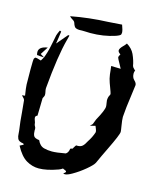

<svg xmlns="http://www.w3.org/2000/svg" viewBox="-137 -1016 937 1146"><g transform="rotate(15 331.5 -443.0)"><path d="M73.2 -612.3Q52.2 -612.8 29.3 -615.2Q26.4 -625.5 26.4 -633.8Q26.4 -666.5 79.6 -674.8L48.8 -627ZM213.4 36.1Q172.9 36.1 136.5 14.6Q100.1 -6.8 68.4 -65.9Q75.2 -68.8 90.8 -77.6Q89.8 -79.1 88.6 -81.5Q87.4 -84 85.9 -84Q57.6 -87.9 51 -102.5Q44.4 -117.2 44.4 -133.3Q44.4 -140.1 43 -150.9Q34.7 -207 30.8 -263.7Q27.8 -299.3 23.9 -335Q22 -342.8 12.7 -351.1Q8.3 -355 4.4 -359.9L22.9 -362.3Q15.1 -411.6 14.6 -428.7Q13.7 -485.4 13.7 -522Q13.7 -583.5 16.6 -589.4Q21 -597.2 25.4 -598.1Q35.6 -597.2 47.9 -592.8Q53.2 -590.8 59.6 -589.4L73.2 -612.3L79.6 -630.4Q91.8 -664.6 101.1 -716.3Q105 -737.8 109.4 -758.3Q112.8 -770 123 -791.5L132.3 -788.1Q129.9 -769 127 -749.5Q124 -730 121.1 -710.9L178.2 -778.3L186 -777.3L178.7 -749Q149.9 -644 131.8 -438Q131.8 -426.3 134.3 -417Q136.7 -407.7 136.7 -397.9Q136.7 -393.6 134.8 -388.9Q132.8 -384.3 130.9 -380.9Q128.9 -377.4 127.9 -375Q126.5 -323.7 125.5 -266.6Q113.3 -261.2 113.3 -252.9Q113.3 -243.7 117.9 -233.2Q122.6 -222.7 123 -211.9Q124 -206.5 127.4 -201.2Q132.3 -194.3 132.3 -184.6L131.8 -178.2Q131.8 -157.7 137.7 -144.5Q143.6 -131.3 172.9 -127.9Q187 -95.2 214.8 -87.9Q237.8 -82 263.2 -82Q292 -82 347.2 -92.3Q362.3 -102.1 365.2 -126Q366.2 -127.9 378.9 -130.4Q381.8 -134.8 384.3 -140.1Q393.1 -154.8 395 -154.8L402.3 -154.3Q422.4 -154.3 433.6 -164.8Q444.8 -175.3 455.6 -196.8Q475.6 -226.6 486.3 -258.8L486.8 -263.7Q486.8 -267.1 485.4 -272.2Q483.9 -277.3 481 -284.2Q478 -291 475.6 -297.4Q468.3 -295.9 442.9 -289.1L450.7 -296.9Q456.5 -301.3 458 -305.2L469.2 -334.5Q506.8 -402.3 506.8 -424.3Q506.8 -433.6 504.6 -443.6Q502.4 -453.6 502 -462.9Q502.9 -483.4 509.8 -494.1Q513.2 -500 513.2 -503.9Q513.2 -508.3 500.5 -542Q490.7 -566.4 483.9 -591.3Q478.5 -615.7 476.6 -642.1L473.6 -666.5L532.7 -665L522.5 -684.1Q500.5 -722.2 500.5 -729Q500.5 -732.9 508.8 -747.6Q492.7 -757.8 492.7 -768.6Q492.7 -780.3 512.7 -800.3Q522.9 -810.1 529.8 -820.3Q563.5 -799.8 577.6 -769.5Q594.2 -732.9 599.6 -700.2Q602.5 -691.4 611.8 -683.6L619.6 -675.3Q614.3 -671.9 614.3 -659.2Q614.3 -633.8 628.9 -620.1Q643.6 -606.4 643.6 -593.8Q639.2 -554.2 633.3 -515.1Q624 -453.1 619.6 -391.1Q619.6 -372.6 625.5 -337.4Q630.4 -308.1 630.4 -301.3Q630.4 -283.7 581.1 -182.6Q557.1 -133.8 535.2 -85Q526.9 -68.8 491 -38.8Q455.1 -8.8 416.5 13.2Q388.7 29.3 373.5 29.3Q367.7 29.3 363.3 26.9Q376.5 18.1 376.5 12.7Q376.5 9.8 373 7.6Q369.6 5.4 363.8 3.4Q357.9 1.5 354 -1Q344.7 6.3 331.1 11.2Q262.2 36.1 213.4 36.1ZM472.7 -921.9Q484.9 -890.1 484.9 -875Q484.9 -872.1 483.2 -864.7Q481.4 -857.4 454.1 -847.7Q383.3 -824.2 301.8 -824.2L273.9 -825.2L252 -825.7L233.9 -825.2Q223.6 -825.2 212.6 -829.3Q201.7 -833.5 193.8 -859.4Q190.9 -868.2 176.8 -876Q167.5 -881.3 159.7 -890.1Q272.5 -911.6 388.2 -916Z"/></g></svg>

Font: Unutterable
Style: Regular
Weight: 400
Designer: GGBotNet
Foundry: f0n7.com
Version: 1.00